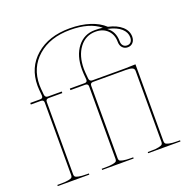

<svg xmlns="http://www.w3.org/2000/svg" viewBox="-145 -979 1100 1118"><g transform="rotate(-20 405.0 -420.0)"><path d="M608.4 -761.2Q651.9 -730 651.9 -669.9Q651.9 -651.9 660.9 -641.8Q669.9 -631.8 685.1 -631.8Q700.2 -631.8 709 -641.8Q717.8 -651.9 717.8 -669.9Q717.8 -701.2 691.2 -725.1Q664.6 -749 613.8 -760.3Q613.3 -760.3 608.4 -761.2ZM40 -509.8H102.1Q119.6 -509.8 118.2 -527.3Q113.8 -572.3 113.8 -589.4Q113.8 -702.1 193.4 -771Q272.9 -839.8 402.8 -839.8Q472.7 -839.8 527.6 -822Q582.5 -804.2 616.2 -772Q669.4 -760.3 699.7 -733.4Q730 -706.5 730 -669.9Q730 -647.5 717.5 -633.8Q705.1 -620.1 685.1 -620.1Q665 -620.1 652.6 -633.8Q640.1 -647.5 640.1 -669.9Q640.1 -714.8 612.1 -742.4Q584 -770 538.1 -770Q476.6 -770 438.7 -720Q400.9 -669.9 400.9 -588.9Q400.9 -572.3 405.3 -528.3Q407.2 -509.8 425.3 -509.8H627.4L692.4 -511.7V-35.2Q692.4 -26.4 696.5 -21Q700.7 -15.6 718 -11.5Q735.4 -7.3 767.6 -7.3H785.2V0H585V-7.3H605Q637.2 -7.3 654.5 -11.5Q671.9 -15.6 676 -21Q680.2 -26.4 680.2 -35.2V-475.1Q680.2 -488.8 668.5 -494.4Q656.7 -500 627.4 -500H425.3Q407.7 -500 407.7 -482.4V-32.7Q407.7 -23.9 411.6 -19.3Q415.5 -14.6 432.6 -11Q449.7 -7.3 482.4 -7.3H495.1V0H299.8V-7.3H319.8Q352.5 -7.3 369.6 -11Q386.7 -14.6 390.9 -19.5Q395 -24.4 395 -32.7V-482.9Q395 -500 377 -500H285.2V-509.8H377Q394.5 -509.8 393.1 -527.3Q389.2 -567.4 389.2 -589.4Q389.2 -674.8 429.9 -727.3Q470.7 -779.8 537.6 -779.8Q563.5 -779.8 586.9 -776.9Q521.5 -830.1 402.8 -830.1Q278.3 -830.1 202.1 -763.7Q126 -697.3 126 -588.9Q126 -572.3 130.4 -528.3Q132.3 -509.8 150.4 -509.8H234.9V-500H150.4Q132.3 -500 132.3 -482.4V-32.7Q132.3 -24.4 136.5 -19.5Q140.6 -14.6 157.7 -11Q174.8 -7.3 207.5 -7.3H220.2V0H24.9V-7.3H44.9Q77.6 -7.3 94.7 -11Q111.8 -14.6 116 -19.5Q120.1 -24.4 120.1 -32.7V-482.9Q120.1 -500 102.1 -500H40Z"/></g></svg>

Font: ZnikomitNo24
Style: Thin
Weight: 300
Designer: gluk
Foundry: gluk
Version: Version 0.55